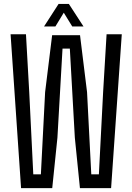

<svg xmlns="http://www.w3.org/2000/svg" viewBox="-20 -978 688 998"><path d="M89.5 0 35 -800H115L132 -499L153 -72H192.5L214.5 -499L251 -795H396L432.5 -499L454.5 -72H494L516 -499L534 -800H613L557.5 0H395.5L369 -262.5L343 -725.5H305L278.5 -262.5L251.5 0ZM209 -840.5 284.5 -957.5H338L414 -840.5H355.5L311.5 -912L268 -840.5Z"/></svg>

Font: Big Shoulders Text Thin
Style: Regular
Weight: 400
Version: Version 2.002